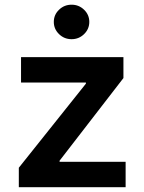

<svg xmlns="http://www.w3.org/2000/svg" viewBox="-20 -785 602 805"><path d="M58.9 0V-81.7L340.2 -434.3V-438.9H68.2V-545.5H497.5V-457.7L229.8 -111.2V-106.5H506.7V0ZM280.2 -620.7Q249.3 -620.7 227.5 -642Q205.6 -663.4 205.6 -693.2Q205.6 -723 227.5 -744.1Q249.3 -765.3 280.2 -765.3Q310.7 -765.3 332.6 -744.1Q354.4 -723 354.4 -693.2Q354.4 -663.4 332.6 -642Q310.7 -620.7 280.2 -620.7Z"/></svg>

Font: Inter UI Semi Bold
Style: Regular
Weight: 600
Designer: Rasmus Andersson
Foundry: rsms
Version: 3.2;8d6f07862